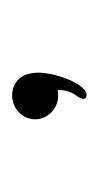

<svg xmlns="http://www.w3.org/2000/svg" viewBox="57 -209 163 317"><g transform="rotate(-90 138.5 -50.5)"><path d="M140 11C158 11 177 -39 177 -69C177 -104 154 -112 139 -112C118 -112 100 -95 100 -74C100 -53 118 -36 139 -36C140 -36 145 -36 148 -37C149 -26 146 -14 137 -3C132 5 133 11 140 11Z"/></g></svg>

Font: Mesarto
Style: Regular
Weight: 700
Designer: Mohamed Gaber
Foundry: Kief Type Foundry
Version: Version 2.020